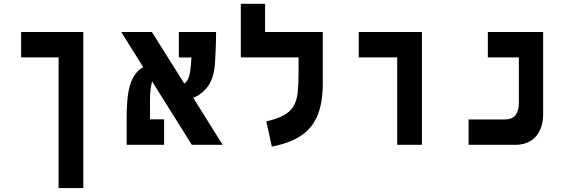

<svg xmlns="http://www.w3.org/2000/svg" viewBox="-20 -752 2970 997"><path d="M412.6 224.6H284.2V-454.1H89.8V-585.9H412.6Z M976.1 0 770 -329.1Q764.6 -313 761.7 -287.6Q758.8 -262.2 758.8 -224.1V-132.3H832V0H637.7V-144.5Q637.7 -203.6 643.8 -254.4Q649.9 -305.2 668.2 -343.5Q686.5 -381.8 723.6 -403.8L609.4 -585.9H768.6L937 -317.9Q955.1 -331.1 962.2 -357.2Q969.2 -383.3 972.2 -424.3Q973.1 -440.4 974.1 -453.6H908.7V-585.9H1102.1Q1102.1 -547.4 1100.3 -503.2Q1098.6 -459 1096.7 -428.2Q1092.3 -350.6 1061.5 -306.6Q1030.8 -262.7 983.4 -244.1L1136.2 0Z M1656.2 -585.9V-318.4Q1656.2 -222.2 1630.1 -155.8Q1604 -89.4 1545.9 -49.3Q1487.8 -9.3 1391.6 9.3L1362.8 -121.6Q1419.9 -134.8 1453.6 -153.3Q1487.3 -171.9 1503.9 -199.7Q1520.5 -227.5 1525.4 -268.6Q1530.3 -309.6 1530.3 -367.2V-454.1H1230.5V-732.4H1356.4V-585.9Z M2042.5 0V-454.1H1842.8V-585.9H2170.9V0Z M2413.1 0V-131.8H2601.6Q2674.3 -131.8 2674.3 -217.8V-454.1H2513.2V-585.9H2800.3V-161.1Q2800.3 -85.4 2762 -42.7Q2723.6 0 2656.2 0Z"/></svg>

Font: Cascadia Mono
Style: Bold
Weight: 700
Monospace: yes
Designer: Aaron Bell
Foundry: Saja Typeworks
Version: Version 2404.023; ttfautohint (v1.8.4)